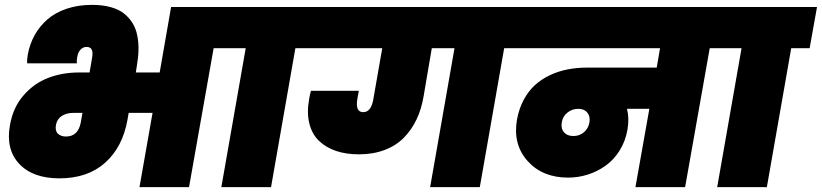

<svg xmlns="http://www.w3.org/2000/svg" viewBox="-20 -769 3377 789"><path d="M251 -208Q301.3 -208 312 -266.1L318.8 -305.2H282.2Q253.4 -305.2 233.9 -292.5Q214.4 -279.8 210 -255.9Q205.6 -232.4 217.5 -220.2Q229.5 -208 251 -208ZM224.1 -36.1Q114.7 -36.1 58.8 -95.9Q2.9 -155.8 21 -254.9Q33.2 -327.1 76.7 -377Q120.1 -426.8 178.2 -449Q236.3 -471.2 305.2 -471.2H348.1L358.9 -534.2Q365.7 -576.2 335.9 -576.2Q321.3 -576.2 311 -565.2Q300.8 -554.2 297.9 -537.1Q294.4 -522.5 295.9 -508.8H91.8Q90.3 -521.5 94.2 -544.9Q102.1 -587.9 122.3 -624.5Q142.6 -661.1 174.8 -689.2Q207 -717.3 254.2 -733.2Q301.3 -749 357.9 -749Q400.4 -749 433.8 -740Q467.3 -731 489 -713.9Q510.7 -696.8 524.7 -674.1Q538.6 -651.4 544.2 -622.6Q549.8 -593.8 549.1 -562.7Q548.3 -531.7 542 -496.1L538.1 -471.2H636.2L683.1 -740.2H964.8L936 -570.8H857.9L756.8 0H553.2L606.9 -305.2H508.8L503.9 -276.9Q483.9 -164.6 412.1 -100.3Q340.3 -36.1 224.1 -36.1Z M889.6 0 989.7 -570.8H912.6L942.9 -740.2H1299.8L1269.5 -570.8H1193.8L1093.8 0Z M1747.6 0 1847.7 -570.8H1754.4L1720.7 -373Q1711.9 -320.8 1691.7 -278.1Q1671.4 -235.4 1639.4 -202.9Q1607.4 -170.4 1560.3 -152.6Q1513.2 -134.8 1454.6 -134.8Q1401.9 -134.8 1360.4 -148.9Q1318.8 -163.1 1290.3 -190.7Q1261.7 -218.3 1251 -262.5Q1240.2 -306.6 1250.5 -362.8Q1252.9 -378.4 1257.8 -396H1454.6L1448.7 -363.8Q1439 -308.1 1472.7 -308.1Q1505.9 -308.1 1514.6 -363.8L1550.8 -570.8H1247.6L1277.8 -740.2H2158.7L2128.4 -570.8H2051.8L1951.7 0Z M2336.4 -210Q2361.3 -210 2379.6 -225.6Q2397.9 -241.2 2402.3 -266.1Q2406.2 -290.5 2393.6 -306.2Q2380.9 -321.8 2356.4 -321.8Q2330.6 -321.8 2311.3 -305.9Q2292 -290 2288.6 -266.1Q2284.2 -241.2 2297.6 -225.6Q2311 -210 2336.4 -210ZM2106.4 -570.8 2136.7 -740.2H3002.4L2972.7 -570.8H2896.5L2795.4 0H2591.3L2648.4 -321.8H2556.6Q2566.4 -282.2 2558.6 -236.8Q2550.3 -188.5 2526.1 -150.1Q2502 -111.8 2468.3 -87.9Q2434.6 -64 2395.3 -51.5Q2356 -39.1 2314.5 -39.1Q2209.5 -39.1 2148.2 -107.2Q2086.9 -175.3 2104.5 -277.8Q2112.8 -322.3 2131.8 -358.2Q2150.9 -394 2177.7 -418.7Q2204.6 -443.4 2239 -459.7Q2273.4 -476.1 2311.8 -483.6Q2350.1 -491.2 2392.6 -491.2H2678.7L2692.4 -570.8Z M2927.2 0 3027.3 -570.8H2950.2L2980.5 -740.2H3337.4L3307.1 -570.8H3231.4L3131.3 0Z"/></svg>

Font: SVN-Poppins Black
Style: Italic
Weight: 900
Italic angle: -10°
Designer: Ninad Kale (Devanagari), Jonny Pinhorn (Latin)
Foundry: Indian Type Foundry
Version: Version 3.002 2017